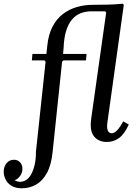

<svg xmlns="http://www.w3.org/2000/svg" viewBox="-125 -756 735 1036"><path d="M452 10Q407 10 382.5 -20Q358 -50 367 -115L448 -689L442 -695H371Q337 -695 310 -684.5Q283 -674 263 -650Q243 -626 231.5 -588Q220 -550 218 -495L215 -461H125L130 -508Q136 -569 158 -611.5Q180 -654 214 -680Q248 -706 289.5 -718Q331 -730 376 -730Q417 -730 457 -731Q497 -732 537 -736L543 -730L455 -99Q450 -67 456.5 -52Q463 -37 477 -37Q493 -37 509 -55Q525 -73 540 -101L570 -84Q546 -32 517 -11Q488 10 452 10ZM-7 260Q-41 260 -63 246.5Q-85 233 -95 212Q-105 191 -105 170Q-105 143 -89.5 124.5Q-74 106 -50 106Q-29 106 -16.5 120Q-4 134 -4 155Q-4 179 -20.5 198.5Q-37 218 -58 218Q-78 218 -87 203Q-96 188 -96 176L-69 178Q-68 199 -52 212Q-36 225 -17 225Q0 225 15.5 215.5Q31 206 42.5 186Q54 166 61.5 135Q69 104 69 62L121 -423L115 -430H217L210 -423L159 63Q152 134 128 177.5Q104 221 69 240.5Q34 260 -7 260ZM47 -430 50 -465H342L339 -430Z"/></svg>

Font: Brygada 1918 Medium
Style: Italic
Weight: 500
Italic angle: -8°
Designer: Mateusz Machalski | Borys Kosmynka | Przemek Hoffer
Foundry: NIEPODLEGLA 2018
Version: Version 3.006